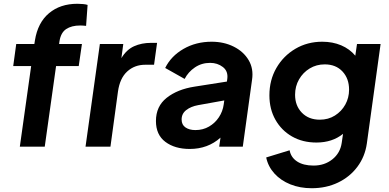

<svg xmlns="http://www.w3.org/2000/svg" viewBox="-20 -777 2059 1017"><path d="M85 0 145 -427H50L66 -544H162L165 -563Q180 -657 239.5 -707Q299 -757 390 -757Q405 -757 420 -755.5Q435 -754 444 -751L436 -640Q427 -641 418.5 -641.5Q410 -642 405 -642Q359 -642 330.5 -623Q302 -604 295 -558L293 -544H414L397 -427H277L217 0Z M433 0 509 -544H633L623 -469Q650 -514 690 -532Q730 -550 780 -550H812L796 -434H749Q693 -434 654 -398.5Q615 -363 605 -293L565 0Z M985 12Q906 12 856 -25.5Q806 -63 806 -136Q806 -214 863 -259Q920 -304 1010 -318L1182 -345L1184 -360Q1189 -400 1160.5 -422Q1132 -444 1093 -444Q1048 -444 1012.5 -420Q977 -396 958 -359L855 -417Q886 -480 952 -518Q1018 -556 1101 -556Q1166 -556 1218 -530Q1270 -504 1297 -458.5Q1324 -413 1315 -354L1266 0H1141L1148 -48Q1081 12 985 12ZM942 -144Q942 -116 962.5 -102Q983 -88 1015 -88Q1055 -88 1087 -106.5Q1119 -125 1139.5 -156Q1160 -187 1165 -224L1168 -245L1029 -220Q991 -213 966.5 -194Q942 -175 942 -144Z M1631 220Q1569 220 1518 199.5Q1467 179 1433.5 142Q1400 105 1390 57L1514 19Q1521 57 1554 78.5Q1587 100 1641 100Q1699 100 1740.5 67Q1782 34 1790 -20L1797 -68Q1740 -22 1656 -22Q1583 -22 1527 -54Q1471 -86 1439 -142.5Q1407 -199 1407 -272Q1407 -353 1444 -417Q1481 -481 1544.5 -518.5Q1608 -556 1687 -556Q1742 -556 1787 -537Q1832 -518 1862 -482L1871 -544H1996L1923 -16Q1913 53 1873 106.5Q1833 160 1770.5 190Q1708 220 1631 220ZM1674 -143Q1719 -143 1754 -165Q1789 -187 1809 -223Q1829 -259 1829 -302Q1829 -361 1794 -398.5Q1759 -436 1700 -436Q1656 -436 1620.5 -414.5Q1585 -393 1564 -356.5Q1543 -320 1543 -275Q1543 -217 1579 -180Q1615 -143 1674 -143Z"/></svg>

Font: Plus Jakarta Sans
Style: Bold Italic
Weight: 700
Italic angle: -8°
Designer: Gumpita Rahayu
Foundry: Tokotype
Version: Version 2.071; ttfautohint (v1.8.4.7-5d5b);gftools[0.9.29]